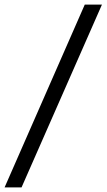

<svg xmlns="http://www.w3.org/2000/svg" viewBox="-36 -763 465 838"><path d="M-16 55 334 -743H409L58 55Z"/></svg>

Font: Saira Expanded
Style: Regular
Weight: 400
Width: 7
Designer: Hector Gatti with collaboration of the Omnibus-Type team
Foundry: Omnibus-Type
Version: Version 1.100; ttfautohint (v1.8.3)